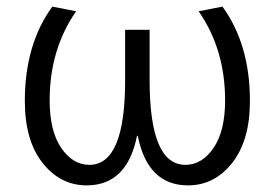

<svg xmlns="http://www.w3.org/2000/svg" viewBox="-20 -550 830 580"><path d="M735 -245Q735 -126 681.5 -58Q628 10 548 10Q426 10 396 -140H394Q364 10 242 10Q162 10 108.5 -58Q55 -126 55 -245Q55 -416 138 -530L210 -516Q130 -401 130 -247Q130 -154 165 -103Q200 -52 250 -52Q358 -52 358 -307V-460H432V-307Q432 -52 540 -52Q590 -52 625 -103Q660 -154 660 -247Q660 -401 580 -516L652 -530Q735 -416 735 -245Z"/></svg>

Font: M PLUS 1p
Style: Regular
Weight: 400
Version: Version 1.062